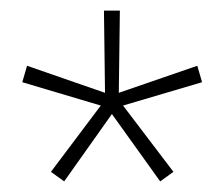

<svg xmlns="http://www.w3.org/2000/svg" viewBox="-20 -767 423 362"><path d="M101 -425 76 -443 170 -568 22 -612 31 -643 178 -592 176 -747H206L204 -592L352 -643L361 -612L212 -568L307 -443L282 -425L191 -552Z"/></svg>

Font: IBM Plex Sans Thai ExtraLight
Style: Regular
Weight: 200
Designer: Mike Abbink, Paul van der Laan, Pieter van Rosmalen, Ben Mitchell, Mark Frömberg
Foundry: Bold Monday
Version: Version 1.1